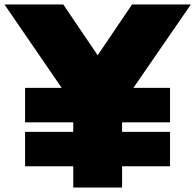

<svg xmlns="http://www.w3.org/2000/svg" viewBox="-41 -845 880 865"><path d="M-21 -825H244L399 -596L554 -825H819L560 -449H725V-294H509V-251H725V-96H509V0H289V-96H72V-251H289V-294H72V-449H237Z"/></svg>

Font: Spartan MB
Style: Regular
Weight: 900
Designer: Matt Bailey
Foundry: Matt Bailey
Version: Version 001.001